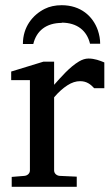

<svg xmlns="http://www.w3.org/2000/svg" viewBox="-20 -719 431 738"><path d="M320 -494C308 -494 296 -490 284 -483C247 -461 215 -423 188 -393V-482H147L23 -444V-411H95V-64C95 -52 85 -44 74 -43L25 -39V-1H275V-40L209 -43C198 -44 188 -52 188 -64V-345C205 -365 222 -380 239 -391C256 -402 272 -407 288 -407C314 -407 329 -394 342 -380H381V-479C364 -486 344 -494 320 -494ZM216 -632C277 -632 314 -601 326 -551H365C365 -568 362 -585 356 -603C337 -657 290 -699 217 -699C192 -699 170 -694 152 -685C106 -662 68 -616 68 -550H108C120 -600 157 -631 218 -631Z"/></svg>

Font: Veleka
Style: Regular
Weight: 400
Designer: Stefan Peev, Context Ltd, 2016; SIL International, 1997-2014.
Foundry: Stefan Peev, Context Ltd, 2016
Version: Version 1.000